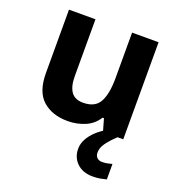

<svg xmlns="http://www.w3.org/2000/svg" viewBox="-140 -660 937 1015"><g transform="rotate(20 328.5 -153.0)"><path d="M579 -546V0H465L445 -70H437Q411 -28 365.5 -9Q320 10 269 10Q181 10 128 -37.5Q75 -85 75 -190V-546H224V-227Q224 -169 245 -139Q266 -109 312 -109Q380 -109 405 -155.5Q430 -202 430 -289V-546ZM475 111Q475 131 486 141Q497 151 514 151Q530 151 545 148Q560 145 570 142V229Q554 233 536 236.5Q518 240 494 240Q438 240 405 208.5Q372 177 372 128Q372 99 387 72Q402 45 426.5 22.5Q451 0 482 -17L547 0Q513 32 494 58.5Q475 85 475 111Z"/></g></svg>

Font: Noto Sans Adlam
Style: Regular
Weight: 400
Designer: Mark Jamra, Neil Patel
Foundry: JamraPatel LLC
Version: Version 3.001